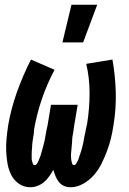

<svg xmlns="http://www.w3.org/2000/svg" viewBox="-20 -778 540 806"><path d="M242 -600 280 -758H388L329 -600ZM107 8Q80 8 59 -7Q38 -22 27 -44Q16 -66 11.5 -91.5Q7 -117 6 -143.5Q5 -170 7.5 -196.5Q10 -223 14 -250Q26 -321 51 -391Q76 -461 110 -528L209 -485Q177 -425 155.5 -361.5Q134 -298 123 -234Q123 -229 122.5 -223Q122 -217 121 -211.5Q120 -206 119 -200.5Q118 -195 117.5 -189.5Q117 -184 116 -178.5Q115 -173 115 -167.5Q115 -162 114.5 -156.5Q114 -151 113.5 -145.5Q113 -140 113 -134Q113 -128 113 -122.5Q113 -117 113 -112Q113 -107 114.5 -101.5Q116 -96 118 -90.5Q120 -85 125 -85Q131 -85 135 -90.5Q139 -96 141 -101.5Q143 -107 145.5 -112.5Q148 -118 150 -124Q152 -130 153.5 -135.5Q155 -141 156.5 -146.5Q158 -152 159.5 -157.5Q161 -163 162.5 -169Q164 -175 165.5 -180.5Q167 -186 168 -191.5Q169 -197 170 -203Q171 -209 172 -214.5Q173 -220 174 -226Q175 -232 176.5 -237.5Q178 -243 179 -248.5Q180 -254 181 -260L194 -338H306L293 -260Q292 -254 291 -248.5Q290 -243 289.5 -237.5Q289 -232 288 -226Q287 -220 286 -214.5Q285 -209 284 -203.5Q283 -198 283 -192Q283 -186 282.5 -180.5Q282 -175 281.5 -169.5Q281 -164 280.5 -158Q280 -152 279.5 -146.5Q279 -141 278.5 -135.5Q278 -130 278 -124Q278 -118 278.5 -112.5Q279 -107 280 -102Q281 -97 283 -91Q285 -85 290 -85Q296 -85 299.5 -91Q303 -97 306 -102.5Q309 -108 310.5 -113.5Q312 -119 314 -124.5Q316 -130 318 -135.5Q320 -141 321.5 -146.5Q323 -152 324.5 -158Q326 -164 327.5 -169.5Q329 -175 330 -181Q331 -187 332 -192.5Q333 -198 334 -203.5Q335 -209 336.5 -215Q338 -221 339 -226.5Q340 -232 341 -237.5Q342 -243 343.5 -249Q345 -255 346 -260Q356 -324 356 -387.5Q356 -451 342 -510L452 -528Q464 -461 466 -391Q468 -321 456 -250Q452 -223 445.5 -196.5Q439 -170 429 -143.5Q419 -117 406.5 -91.5Q394 -66 375 -44Q356 -22 330 -7Q304 8 277 8Q262 8 249 2.5Q236 -3 227.5 -13.5Q219 -24 213.5 -37.5Q208 -51 204 -65Q196 -51 186.5 -37.5Q177 -24 164.5 -13.5Q152 -3 137 2.5Q122 8 107 8Z"/></svg>

Font: Iosevka SS18 Heavy
Style: Italic
Weight: 900
Italic angle: -9°
Monospace: yes
Designer: Belleve Invis
Foundry: Belleve Invis
Version: Version 25.1.1; ttfautohint (v1.8.4)